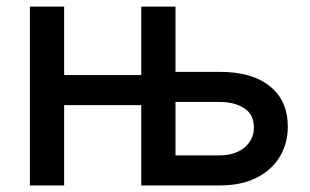

<svg xmlns="http://www.w3.org/2000/svg" viewBox="-20 -566 945 586"><path d="M71.3 0Q71.3 -136.7 71.3 -545.9Q97.7 -545.9 175.8 -545.9Q175.8 -493.2 175.8 -336.9Q246.1 -336.9 460 -336.9Q460 -313.5 460 -245.1Q388.7 -245.1 175.8 -245.1Q175.8 -183.6 175.8 0Q149.4 0 71.3 0ZM491.2 -346.7Q531.2 -346.7 649.4 -346.7Q750 -346.7 803.7 -302.7Q858.4 -258.8 858.4 -179.7Q858.4 -128.9 834 -87.9Q809.6 -46.9 762.7 -23.4Q716.8 0 649.4 0Q570.3 0 411.1 0Q411.1 -136.7 411.1 -545.9Q437.5 -545.9 515.6 -545.9Q515.6 -431.6 515.6 -91.8Q548.8 -91.8 649.4 -91.8Q696.3 -91.8 725.6 -115.2Q754.9 -139.6 754.9 -176.8Q754.9 -216.8 725.6 -235.4Q696.3 -254.9 649.4 -254.9Q596.7 -254.9 491.2 -254.9Q491.2 -278.3 491.2 -346.7Z"/></svg>

Font: DeepSea
Style: Medium
Weight: 500
Designer: Stem
Version: Version 3.019;git-0a5106e0b